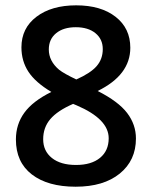

<svg xmlns="http://www.w3.org/2000/svg" viewBox="-20 -694 572 723"><path d="M389.3 -173.4Q389.3 -245.7 268.5 -297.3L255.3 -302.8Q196.2 -277 169.4 -245.4Q142.6 -213.9 142.6 -169.6Q142.6 -125.4 175.4 -99.1Q208.3 -72.8 266.2 -72.8Q324.1 -72.8 356.7 -99.6Q389.3 -126.4 389.3 -173.4ZM163.8 -507.6Q163.8 -464.1 202.7 -431.2Q221.4 -416.6 267.4 -394.8Q321 -418.6 344 -445.1Q367 -471.7 367 -509.1Q367 -546.5 339.5 -569Q311.9 -591.5 265.4 -591.5Q218.9 -591.5 191.4 -569Q163.8 -546.5 163.8 -507.6ZM470.7 -514.2Q470.7 -411.5 347.8 -351.4Q425.7 -311.9 458.8 -268.5Q491.9 -225 491.9 -172.4Q491.9 -90 431 -40.4Q370.1 9.1 264.9 9.1Q159.8 9.1 99.8 -37.2Q39.9 -83.4 39.9 -168.9Q39.9 -226 71.8 -269.7Q103.6 -313.4 173.4 -347.8Q113.2 -383.7 87 -423.9Q60.7 -464.1 60.7 -515.7Q60.7 -588 117.3 -630.9Q173.9 -673.9 266.9 -673.9Q360 -673.9 415.3 -630.7Q470.7 -587.5 470.7 -514.2Z"/></svg>

Font: Khula Semibold
Style: Regular
Weight: 600
Designer: Erin McLaughlin, Steve Matteson
Version: Version 1.000;PS 1.0;hotconv 1.0.72;makeotf.lib2.5.5900; ttf